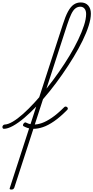

<svg xmlns="http://www.w3.org/2000/svg" viewBox="-177 -1039 765 1574"><path d="M-84 515Q-93 515 -96.5 511.5Q-100 508 -96 500L338 -838Q359 -905 380.5 -944.5Q402 -984 427.5 -1001.5Q453 -1019 485 -1019Q524 -1019 546 -994Q568 -969 568 -927Q568 -885 550 -828Q532 -771 500 -705.5Q468 -640 425.5 -570Q383 -500 333.5 -429Q284 -358 231.5 -292.5Q179 -227 125.5 -171Q72 -115 22.5 -73Q-27 -31 -70.5 -7Q-114 17 -145 17Q-152 17 -155 11.5Q-158 6 -157 -0.5Q-156 -7 -150.5 -12.5Q-145 -18 -138 -18Q-111 -19 -72.5 -41.5Q-34 -64 12 -105Q58 -146 107.5 -200Q157 -254 207.5 -317Q258 -380 305.5 -448Q353 -516 393 -582.5Q433 -649 463.5 -712.5Q494 -776 511.5 -830Q529 -884 529 -924Q529 -952 516 -968Q503 -984 481 -984Q459 -984 441 -970Q423 -956 407.5 -924Q392 -892 374 -837L-60 500Q-64 508 -69 511.5Q-74 515 -84 515ZM98 17Q73 17 54 11.5Q35 6 15 -5Q11 -8 11.5 -14Q12 -20 16 -25.5Q20 -31 25 -34Q30 -37 34 -35Q45 -29 56 -25.5Q67 -22 78.5 -20Q90 -18 101 -18Q131 -18 167 -30.5Q203 -43 248.5 -74Q294 -105 349 -160Q355 -166 361.5 -165.5Q368 -165 373 -161Q378 -157 379 -151Q380 -145 375 -139Q316 -79 266.5 -45Q217 -11 175.5 3Q134 17 98 17Z"/></svg>

Font: Playwrite RO Thin
Style: Regular
Weight: 250
Version: Version 1.002